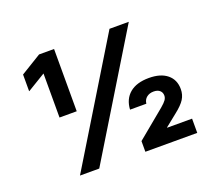

<svg xmlns="http://www.w3.org/2000/svg" viewBox="-112 -844 1183 1014"><g transform="rotate(-20 479.5 -337.5)"><path d="M180 -325V-572.5L78.3 -510.8H76.7V-604.2L192.5 -675H276.7V-325ZM544.2 0V-60L702.5 -190.8Q724.2 -209.2 732.1 -220.8Q740 -232.5 740 -245Q740 -262.5 727.9 -273.3Q715.8 -284.2 693.3 -284.2Q670 -284.2 654.2 -271.7Q638.3 -259.2 635.8 -236.7H544.2Q547.5 -295 586.2 -327.5Q625 -360 694.2 -360Q760 -360 796.7 -330Q833.3 -300 833.3 -247.5Q833.3 -215.8 817.5 -190.8Q801.7 -165.8 763.3 -135.8L695.8 -81.7V-80H835.8V0ZM176.7 0 588.3 -675H696.7L285 0Z"/></g></svg>

Font: Funnel Display
Style: Bold
Weight: 700
Designer: NORD ID, Kristian Moeller
Foundry: Dicotype
Version: Version 1.000